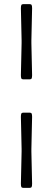

<svg xmlns="http://www.w3.org/2000/svg" viewBox="-20 -720 254 920"><path d="M130.4 -513.2Q130.4 -494.1 132.1 -436.5Q133.8 -378.9 133.8 -359.9Q133.8 -348.6 131.6 -344.2Q129.4 -339.8 122.1 -339.8H91.8Q84.5 -339.8 82.3 -344.2Q80.1 -348.6 80.1 -359.9Q80.1 -378.9 81.8 -436.5Q83.5 -494.1 83.5 -513.2V-526.4Q83.5 -545.4 81.8 -603.3Q80.1 -661.1 80.1 -680.2Q80.1 -691.4 82.3 -695.8Q84.5 -700.2 91.8 -700.2H122.1Q129.4 -700.2 131.6 -695.8Q133.8 -691.4 133.8 -680.2Q133.8 -661.1 132.1 -603.3Q130.4 -545.4 130.4 -526.4ZM130.4 6.8Q130.4 25.9 132.1 83.5Q133.8 141.1 133.8 160.2Q133.8 171.4 131.6 175.8Q129.4 180.2 122.1 180.2H91.8Q84.5 180.2 82.3 175.8Q80.1 171.4 80.1 160.2Q80.1 141.1 81.8 83.5Q83.5 25.9 83.5 6.8V-6.3Q83.5 -25.4 81.8 -83.3Q80.1 -141.1 80.1 -160.2Q80.1 -171.4 82.3 -175.8Q84.5 -180.2 91.8 -180.2H122.1Q129.4 -180.2 131.6 -175.8Q133.8 -171.4 133.8 -160.2Q133.8 -141.1 132.1 -83.3Q130.4 -25.4 130.4 -6.3Z"/></svg>

Font: Cooper*
Style: Italic
Weight: 400
Italic angle: -7°
Designer: Owen Earl
Foundry: indestructible type*
Version: Version 0.001